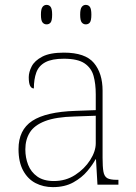

<svg xmlns="http://www.w3.org/2000/svg" viewBox="-20 -758 557 788"><path d="M197 10Q158 10 126 -6.5Q94 -23 75 -58Q56 -93 56 -146Q56 -225 112.5 -262Q169 -299 290 -303L373 -306V-371Q373 -414 364 -446.5Q355 -479 327 -498Q299 -517 242 -517Q193 -517 166 -502.5Q139 -488 129 -460.5Q119 -433 119 -395Q109 -395 103.5 -406Q98 -417 98 -441Q98 -462 110 -485.5Q122 -509 153.5 -525.5Q185 -542 242 -542Q330 -542 365.5 -499.5Q401 -457 401 -386V-110Q401 -73 404.5 -53.5Q408 -34 420 -27Q432 -20 459 -20H466V0H380L374 -104H372Q361 -83 338.5 -56Q316 -29 281 -9.5Q246 10 197 10ZM201 -15Q250 -15 288.5 -40Q327 -65 350 -101Q373 -137 373 -170V-283L287 -280Q209 -278 165 -261Q121 -244 102.5 -214.5Q84 -185 84 -145Q84 -111 95.5 -81.5Q107 -52 133 -33.5Q159 -15 201 -15ZM332 -658Q322 -658 315.5 -666Q309 -674 309 -698Q309 -721 315.5 -729.5Q322 -738 332 -738Q343 -738 349 -729.5Q355 -721 355 -698Q355 -674 349 -666Q343 -658 332 -658ZM171 -658Q161 -658 154.5 -666Q148 -674 148 -698Q148 -721 154.5 -729.5Q161 -738 171 -738Q182 -738 188 -729.5Q194 -721 194 -698Q194 -674 188 -666Q182 -658 171 -658Z"/></svg>

Font: Noto Serif Khmer Thin
Style: Regular
Weight: 250
Version: Version 2.003